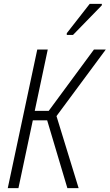

<svg xmlns="http://www.w3.org/2000/svg" viewBox="-20 -969 565 989"><path d="M324 -798V-789H356L504 -941L505 -949H442ZM20 0H75L149 -349H223L327 0H385L271 -371L525 -714H464L231 -398H159L226 -714H172Z"/></svg>

Font: Noto Sans Condensed Light
Style: Italic
Weight: 300
Width: 3
Italic angle: -12°
Designer: Monotype Design Team
Foundry: Monotype Imaging Inc.
Version: Version 2.013